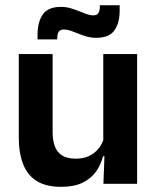

<svg xmlns="http://www.w3.org/2000/svg" viewBox="-20 -695 594 726"><path d="M179 -490.5V-195.5Q179 -165 187.2 -142.2Q195.5 -119.5 214.8 -107.2Q234 -95 266.5 -95Q296 -95 317.5 -105.5Q339 -116 353 -133.8Q367 -151.5 373.5 -173.5L393.5 -104H369.5Q361.5 -72 342.8 -45.8Q324 -19.5 291.8 -4Q259.5 11.5 211 11.5Q155 11.5 119.8 -10Q84.5 -31.5 67.8 -73.5Q51 -115.5 51 -177V-490.5ZM498.5 -490.5V0H371L375.5 -119L370.5 -129.5V-490.5ZM344 -552Q326 -552 309.2 -556.5Q292.5 -561 277 -567.5Q261.5 -574 247.5 -578.8Q233.5 -583.5 222 -583.5Q208 -583.5 202.2 -575.2Q196.5 -567 196.5 -550.5V-546H122V-564Q122 -611.5 141.8 -640.2Q161.5 -669 210.5 -669Q229.5 -669 246.5 -664Q263.5 -659 278.8 -652.8Q294 -646.5 307.5 -641.8Q321 -637 332.5 -637Q346.5 -637 352 -645.5Q357.5 -654 357.5 -670V-675H432.5V-655.5Q432.5 -608 412.5 -580Q392.5 -552 344 -552Z"/></svg>

Font: Anek Latin Medium SemiBold
Style: Regular
Weight: 600
Version: Version 1.003